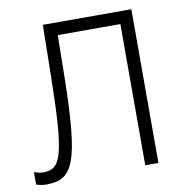

<svg xmlns="http://www.w3.org/2000/svg" viewBox="-79 -777 837 861"><g transform="rotate(-10 339.0 -346.0)"><path d="M64 8C186 8 220 -62 227 -449L230 -643H515V0H575V-700H172L168 -464C162 -107 141 -48 60 -48C44 -48 31 -52 18 -57V0C32 5 47 8 64 8Z"/></g></svg>

Font: Fixel Text Light
Style: Regular
Weight: 300
Width: 4
Designer: AlfaBravo + MacPaw
Foundry: Kyrylo Tkachov, Marchela Mozhyna, Serhii Makarenko, Maria Weinstein, Zakhar Kryvoshyya
Version: Version 1.211